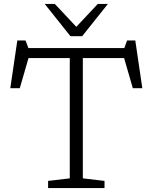

<svg xmlns="http://www.w3.org/2000/svg" viewBox="-20 -950 771 970"><path d="M508 -36V0H223V-36L332.5 -49V-656.5H124L80 -504.5H32L67.5 -745.5H109L123.5 -707H608L622 -745.5H663.5L699 -504.5H651L607 -656.5H398.5V-49ZM525 -930 395 -767H336L206 -930H257L365.5 -814.5L474 -930Z"/></svg>

Font: Newsreader Caption Light
Style: Regular
Weight: 300
Designer: Hugues Gentile
Foundry: Production Type
Version: Version 1.001